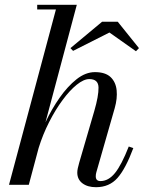

<svg xmlns="http://www.w3.org/2000/svg" viewBox="-20 -770 599 800"><path d="M436 -634.5 284.5 -558 273.5 -569.5 405.5 -679.5H470.5L559 -569.5L546.5 -556.5ZM373 -308Q391 -370 390.5 -405.2Q390 -440.5 352 -440.5Q329 -440.5 299.8 -417Q270.5 -393.5 240.8 -353.2Q211 -313 184.8 -261.5Q158.5 -210 141 -153.5L100 0H17.5L213 -730.5H135V-750H300L169.5 -260.5Q195 -315 228.2 -362.5Q261.5 -410 299 -439.8Q336.5 -469.5 375.5 -469.5Q419 -469.5 440.8 -448.8Q462.5 -428 466 -394Q469.5 -360 458 -319.5L381.5 -52.5Q379 -44 379 -35.5Q379 -15.5 398.5 -15.5Q432 -15.5 459.2 -49.2Q486.5 -83 516.5 -159.5L535.5 -153Q503.5 -67 469.5 -28.5Q435.5 10 380 10Q345 10 323.5 -6.2Q302 -22.5 302 -51Q302 -59 304.2 -69.2Q306.5 -79.5 310 -92Z"/></svg>

Font: Bodoni* 11pt
Style: Italic
Weight: 400
Italic angle: -13°
Version: Version 2.3